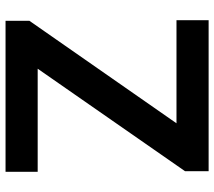

<svg xmlns="http://www.w3.org/2000/svg" viewBox="-60 -710 773 693"><g transform="rotate(90 326.5 -363.5)"><path d="M425 -614H53V-730H598V-645L228 -113H600V3H55V-83Z"/></g></svg>

Font: Sinter Bold
Style: Regular
Weight: 700
Foundry: Adobe & rsms
Version: Version 1.000